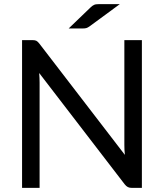

<svg xmlns="http://www.w3.org/2000/svg" viewBox="-20 -911 796 931"><path d="M137 -716.5Q150 -716.5 156.2 -713.2Q162.5 -710 170.5 -700L585.5 -160Q584 -173 583.5 -185.2Q583 -197.5 583 -209V-716.5H668V0H619Q607.5 0 599.8 -4Q592 -8 584.5 -17.5L170 -557Q171 -544.5 171.5 -532.5Q172 -520.5 172 -510.5V0H87V-716.5ZM561 -891 414 -783Q405.5 -777 399 -775Q392.5 -773 382 -773H313L418.5 -874.5Q423.5 -879.5 427.8 -882.5Q432 -885.5 436.5 -887.5Q441 -889.5 446.5 -890.2Q452 -891 460.5 -891Z"/></svg>

Font: Lato TR
Style: Regular
Weight: 400
Designer: Lukasz Dziedzic
Foundry: tyPoland Lukasz Dziedzic
Version: Version 1.104 2013